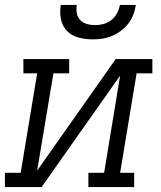

<svg xmlns="http://www.w3.org/2000/svg" viewBox="-33 -760 653 780"><path d="M-13 0V-58H51L118 -462H62V-520H248V-462H184L118 -67L437 -520H586V-462H522L455 -58H512V0H326V-58H390L455 -453L136 0ZM343 -600Q314 -600 286 -607.5Q258 -615 239 -634.5Q220 -654 214.5 -682.5Q209 -711 214 -740H279Q276 -723 279 -706.5Q282 -690 293 -678.5Q304 -667 320 -662.5Q336 -658 353 -658Q370 -658 387.5 -662.5Q405 -667 419.5 -678.5Q434 -690 442.5 -706.5Q451 -723 454 -740H519Q516 -720 508.5 -700.5Q501 -681 488.5 -664.5Q476 -648 458.5 -635Q441 -622 422 -614Q403 -606 383 -603Q363 -600 343 -600Z"/></svg>

Font: Iosevka Etoile Light Oblique
Style: Regular
Weight: 300
Italic angle: -9°
Designer: Belleve Invis
Foundry: Belleve Invis
Version: Version 15.5.2; ttfautohint (v1.8.4)